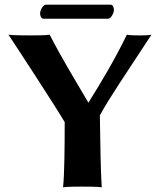

<svg xmlns="http://www.w3.org/2000/svg" viewBox="-20 -796 693 819"><path d="M406 -304C448 -381 515 -478 626 -648C613 -645 591 -645 579 -645C566 -645 533 -645 521 -648C474 -550 412 -445 357 -358C298 -459 243 -548 192 -648C175 -645 131 -645 114 -645C97 -645 33 -645 16 -648C56 -588 218 -340 256 -275C256 -178 255 -53 249 3C265 0 316 0 331 0C346 0 398 0 414 3C410 -48 407 -205 406 -304ZM440 -716C454 -716 466 -741 466 -754C466 -762 462 -776 452 -776H176C163 -776 151 -751 151 -739C151 -730 155 -716 166 -716Z"/></svg>

Font: Libertinus Sans
Style: Bold
Weight: 700
Designer: Philipp H. Poll, Khaled Hosny
Foundry: Caleb Maclennan
Version: Version 7.050;RELEASE